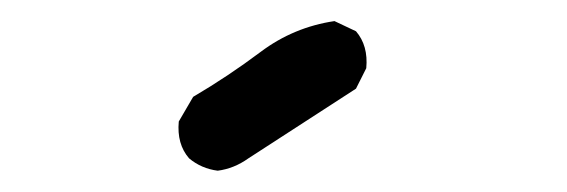

<svg xmlns="http://www.w3.org/2000/svg" viewBox="-20 -65 540 183"><path d="M187.5 97.7Q171.9 95.7 160.2 85.9Q148.4 72.3 150.4 50.8L164.1 27.3Q197.3 7.8 228.5 -15.6Q259.8 -39.1 298.8 -44.9L319.3 -35.2Q331.1 -21.5 329.1 0L319.3 19.5L216.8 85.9Q203.1 95.7 187.5 97.7Z"/></svg>

Font: JasonHandwriting4
Style: Regular
Weight: 400
Version: Version 1.01.21